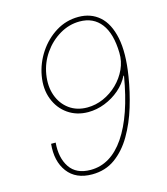

<svg xmlns="http://www.w3.org/2000/svg" viewBox="-112 -826 805 923"><g transform="rotate(-15 291.0 -364.5)"><path d="M363.6 -738.6Q425.4 -738.6 467.7 -701.5Q509.9 -664.4 525.6 -589.1Q541.2 -513.8 522.7 -399.1Q511 -325.6 489 -253.2Q467 -180.8 432.2 -121.1Q397.4 -61.4 348.2 -25.7Q299 9.9 233 9.9Q152 9.9 111.5 -44Q71 -98 79.5 -183.2H102.3Q95.9 -108.7 128 -60.7Q160.2 -12.8 231.5 -12.8Q331.7 -12.8 401.3 -115.1Q470.9 -217.3 502.8 -409.1H500Q482.2 -372.9 449.4 -344.6Q416.5 -316.4 375.5 -300.2Q334.5 -284.1 292.6 -284.1Q235.1 -284.1 192.1 -314.1Q149.1 -344.1 129.3 -395.6Q109.4 -447.1 120.7 -511.4Q131.4 -571.7 165.8 -623.6Q200.3 -675.4 251.4 -707Q302.6 -738.6 363.6 -738.6ZM363.6 -715.9Q311.1 -715.9 264.2 -688.2Q217.3 -660.5 185 -614.2Q152.7 -567.8 143.5 -511.4Q134.2 -453.8 150.7 -407.5Q167.3 -361.2 204.4 -334Q241.5 -306.8 294 -306.8Q335.6 -306.8 374.6 -324Q413.7 -341.3 444.6 -371.4Q475.5 -401.6 493.3 -440.2Q511 -478.7 509.9 -521.3Q507.8 -617.2 469.8 -666.5Q431.8 -715.9 363.6 -715.9Z"/></g></svg>

Font: Inter Thin  BETA
Style: Italic
Weight: 100
Italic angle: -9.39999°
Designer: Rasmus Andersson
Foundry: rsms
Version: Version 3.011;git-f93a4a705